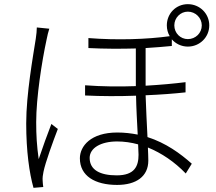

<svg xmlns="http://www.w3.org/2000/svg" viewBox="-20 -868 1040 923"><path d="M157 -736C157 -721 155 -703 152 -682C139 -598 106 -416 106 -275C106 -141 121 -36 141 35L188 31C187 23 185 10 185 0C184 -12 186 -29 189 -42C198 -87 235 -188 258 -248L227 -272C210 -229 183 -154 166 -103C157 -168 154 -216 154 -281C154 -398 181 -572 204 -678C207 -696 213 -717 217 -730ZM646 -124C646 -69 627 -25 541 -25C461 -25 411 -51 411 -109C411 -156 464 -188 543 -188C577 -188 611 -183 644 -174C645 -153 646 -136 646 -124ZM883 -812C920 -812 950 -782 950 -746C950 -709 920 -680 883 -680C847 -680 818 -709 818 -746C818 -782 847 -812 883 -812ZM806 -679C824 -658 852 -644 883 -644C940 -644 986 -689 986 -746C986 -803 940 -848 883 -848C826 -848 782 -803 782 -746C782 -727 787 -709 796 -694C686 -679 545 -674 405 -685V-637C482 -633 560 -633 633 -635V-454C554 -451 470 -452 389 -458V-409C469 -405 553 -405 634 -408C635 -349 639 -279 642 -221C611 -227 579 -231 544 -231C416 -231 364 -165 364 -107C364 -22 437 21 543 21C635 21 693 -20 693 -96C693 -112 692 -134 691 -159C757 -132 819 -90 873 -34L902 -81C847 -130 777 -181 689 -209C686 -272 682 -345 680 -410C752 -413 818 -418 872 -424V-473C816 -466 750 -460 680 -456V-637C726 -640 768 -643 806 -647Z"/></svg>

Font: Noto Sans Japanese Light
Style: Regular
Weight: 300
Designer: Ryoko NISHIZUKA (kana & ideographs); Paul D. Hunt (Latin, Greek & Cyrillic); Wenlong ZHANG (bopomofo); Sandoll Communica
Foundry: Adobe Systems Incorporated
Version: Version 1.000;PS 1;hotconv 1.0.78;makeotf.lib2.5.61930